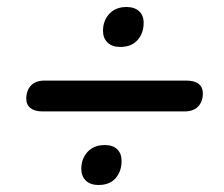

<svg xmlns="http://www.w3.org/2000/svg" viewBox="-20 -561 640 548"><path d="M101 -243Q79 -243 67 -252.5Q55 -262 55 -279Q55 -303 68.5 -317Q82 -331 107 -331H512Q535 -331 547 -321.5Q559 -312 559 -295Q559 -271 545.5 -257Q532 -243 507 -243ZM261 -33Q238 -33 225 -45.5Q212 -58 212 -79Q212 -108 230 -127.5Q248 -147 279 -147Q302 -147 314.5 -135Q327 -123 327 -102Q327 -72 310 -52.5Q293 -33 261 -33ZM323 -427Q300 -427 287 -439.5Q274 -452 274 -473Q274 -502 292 -521.5Q310 -541 341 -541Q364 -541 377 -529Q390 -517 390 -496Q390 -466 372.5 -446.5Q355 -427 323 -427Z"/></svg>

Font: Nunito ExtraLight
Style: Bold Italic
Weight: 700
Italic angle: -9°
Version: Version 3.602